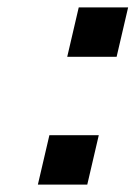

<svg xmlns="http://www.w3.org/2000/svg" viewBox="-20 -497 365 517"><path d="M82 0 113 -133H246L215 0ZM161 -344 192 -477H325L294 -344Z"/></svg>

Font: Coval
Style: ExtraBold Italic
Weight: 800
Foundry: Context Ltd
Version: Version 001.000